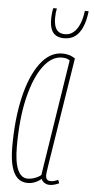

<svg xmlns="http://www.w3.org/2000/svg" viewBox="-53 -758 391 800"><g transform="rotate(5 142.5 -357.5)"><path d="M185 10Q177 10 170 7Q163 4 158 -1Q153 -6 151 -12Q144 -6 135 -1Q126 4 116 7Q106 10 93 10Q68 10 51 -6Q34 -22 25.5 -54.5Q17 -87 17 -135Q17 -252 38.5 -343.5Q60 -435 99.5 -487.5Q139 -540 192 -540Q199 -540 206 -539Q213 -538 220 -536Q227 -534 233 -531Q239 -528 245 -524Q223 -387 209 -297.5Q195 -208 186.5 -155Q178 -102 174 -76Q170 -50 169 -41Q168 -32 168 -30Q168 -18 173 -12Q178 -6 189 -6Q197 -6 204 -8Q211 -10 220 -14L225 0Q216 4 206 7Q196 10 185 10ZM148 -28 224 -514Q217 -519 209.5 -521Q202 -523 191 -523Q148 -523 113 -476Q78 -429 57 -342.5Q36 -256 36 -137Q36 -73 50.5 -40.5Q65 -8 92 -8Q102 -8 112 -10.5Q122 -13 131.5 -17.5Q141 -22 148 -28ZM192 -604Q172 -604 158.5 -612Q145 -620 138.5 -636.5Q132 -653 132 -678Q132 -691 133.5 -704Q135 -717 137 -725H152Q150 -716 149 -706.5Q148 -697 148 -685Q148 -664 153 -649.5Q158 -635 168.5 -628Q179 -621 195 -621Q215 -621 230 -633.5Q245 -646 255 -669Q265 -692 269 -725H285Q280 -683 268 -656.5Q256 -630 237.5 -617Q219 -604 192 -604Z"/></g></svg>

Font: Georama
Style: Italic
Weight: 400
Width: 2
Italic angle: -9°
Designer: Jean-Baptiste Levee
Foundry: Production Type
Version: Version 1.000